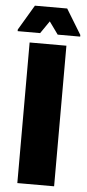

<svg xmlns="http://www.w3.org/2000/svg" viewBox="-82 -902 424 936"><g transform="rotate(5 130.0 -434.5)"><path d="M40 0V-688H220V0ZM-23 -738V-746L50 -869H208L283 -746V-738H173L129 -799L87 -738Z"/></g></svg>

Font: Saira Condensed Black
Style: Regular
Weight: 900
Width: 3
Designer: Hector Gatti with collaboration of the Omnibus-Type team
Foundry: Omnibus-Type
Version: Version 1.101